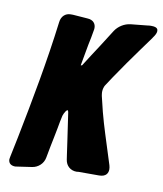

<svg xmlns="http://www.w3.org/2000/svg" viewBox="-82 -805 738 868"><g transform="rotate(10 286.5 -371.5)"><path d="M122 -16C150 -20 173 -41 178 -69L188 -122C193 -149 200 -178 205 -207C209 -230 213 -251 217 -268C219 -275 223 -283 229 -292C232 -295 235 -297 236 -297C237 -297 239 -294 240 -289L258 -166C261 -142 265 -119 268 -96L271 -76C275 -48 296 -30 324 -30L333 -31H427C460 -31 468 -50 468 -66C468 -72 467 -78 465 -85L452 -126C432 -190 411 -252 394 -317L377 -387C376 -394 375 -399 375 -403C375 -411 375 -426 386 -441L411 -479C443 -527 481 -580 512 -623C527 -644 542 -664 557 -685L558 -687C568 -700 573 -711 573 -719C573 -726 572 -738 543 -738C536 -738 531 -738 528 -737L449 -729C421 -726 394 -709 379 -686L332 -612C307 -573 284 -539 265 -508L259 -507L277 -606C278 -613 281 -623 284 -640L290 -674C291 -677 291 -680 291 -685C291 -702 280 -720 252 -721L239 -722C222 -723 204 -725 185 -726H174C151 -726 132 -710 129 -682C106 -499 72 -318 36 -137L17 -45C16 -38 15 -34 15 -33C15 -14 28 -5 47 -5L52 -6H54Z"/></g></svg>

Font: Bangerz
Style: Bold
Weight: 700
Designer: vernon adams
Foundry: Vernon Adams
Version: Version 2.10;December 28, 2023;FontCreator 13.0.0.2683 64-bi